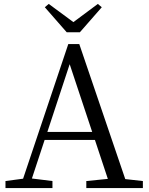

<svg xmlns="http://www.w3.org/2000/svg" viewBox="-20 -961 759 981"><path d="M388 -796H321L209 -924L229 -941L355 -848L480 -941L500 -924ZM222 -287H451L336 -633ZM620 -46 710 -36V0H421V-36L531 -47L465 -246H208L143 -49L248 -36V0H8V-36L98 -48L329 -736H385Z"/></svg>

Font: Han-Nom Khai
Style: Regular
Weight: 400
Version: Version 1.200;June 22, 2023;FontCreator 14.0.0.2814 64-bit